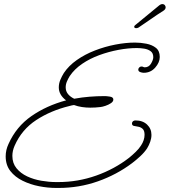

<svg xmlns="http://www.w3.org/2000/svg" viewBox="-20 -853 837 947"><path d="M257 74Q216 74 172.5 65.5Q129 57 91.5 38.5Q54 20 31 -9.5Q8 -39 8 -82Q8 -113 22 -143Q60 -228 134.5 -280Q209 -332 306 -358Q270 -385 270 -422Q270 -441 277.5 -459Q285 -477 295 -493Q319 -529 359 -557Q399 -585 448 -604Q497 -623 548.5 -633Q600 -643 646 -643Q673 -643 701.5 -637.5Q730 -632 749 -617Q768 -602 768 -572Q768 -545 745.5 -519.5Q723 -494 689 -494Q681 -494 671.5 -497.5Q662 -501 662 -510Q662 -515 666.5 -520Q671 -525 678 -525Q683 -525 686.5 -523Q690 -521 694 -521Q714 -521 725 -539.5Q736 -558 736 -571Q736 -591 723 -600.5Q710 -610 691.5 -613Q673 -616 655 -616Q612 -616 564 -607Q516 -598 469.5 -581Q423 -564 385 -538Q347 -512 324 -478Q316 -465 310 -451Q304 -437 304 -422Q304 -403 315.5 -389Q327 -375 346 -366Q384 -373 421.5 -376Q459 -379 497 -379Q505 -379 522 -376.5Q539 -374 539 -362Q539 -352 527 -344Q515 -336 500 -331Q485 -326 475 -325Q450 -322 425 -322Q405 -322 384.5 -325Q364 -328 345 -335Q339 -334 333.5 -333Q328 -332 322 -330Q231 -308 159 -261Q87 -214 52 -134Q41 -109 41 -84Q41 -48 61.5 -23Q82 2 114 17Q146 32 184 38.5Q222 45 256 45H268Q364 45 454.5 13Q545 -19 617 -75Q633 -88 649.5 -104Q666 -120 676 -136Q684 -148 688.5 -161.5Q693 -175 693 -188Q693 -209 683.5 -217.5Q674 -226 662 -228Q650 -230 640.5 -232Q631 -234 631 -244Q631 -251 636 -255Q641 -259 648 -259Q684 -259 705.5 -238.5Q727 -218 727 -188Q727 -171 721 -154Q715 -137 706 -122Q693 -102 672 -82.5Q651 -63 631 -48Q555 9 462.5 41.5Q370 74 269 74ZM786 -800Q754 -780 721.5 -757Q689 -734 663 -717Q657 -714 652 -714Q642 -714 642 -721Q642 -726 648 -730L766 -827Q774 -833 780 -833Q788 -833 792.5 -828Q797 -823 797 -817Q797 -807 786 -800Z"/></svg>

Font: Ms Madi
Style: Regular
Weight: 400
Designer: Robert E. Leuschke
Foundry: Robert E. Leuschke
Version: Version 1.010; ttfautohint (v1.8.3)